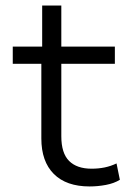

<svg xmlns="http://www.w3.org/2000/svg" viewBox="-20 -664 480 692"><path d="M303 8Q219 8 174 -37Q129 -82 129 -165V-434H26V-496H132V-644H201V-496H394V-434H201V-173Q201 -112 229 -84Q257 -56 310 -56Q335 -56 357 -60.5Q379 -65 400 -75L412 -16Q391 -3 361.5 2.5Q332 8 303 8Z"/></svg>

Font: Nunito Sans 6pt Light
Style: Regular
Weight: 300
Version: Version 3.101;gftools[0.9.27]